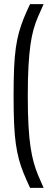

<svg xmlns="http://www.w3.org/2000/svg" viewBox="-20 -763 240 933"><path d="M126 150Q108 111 94.5 78Q81 45 72 11.5Q63 -22 57 -63.5Q51 -105 48.5 -161.5Q46 -218 46 -297Q46 -376 48.5 -432.5Q51 -489 57 -531Q63 -573 72.5 -607Q82 -641 95 -673Q108 -705 126 -743H192Q177 -710 164.5 -681Q152 -652 143 -620Q134 -588 128 -545.5Q122 -503 118.5 -443Q115 -383 115 -297Q115 -211 118.5 -151Q122 -91 128.5 -48Q135 -5 144 27Q153 59 165 88Q177 117 192 150Z"/></svg>

Font: Saira UltraCondensed Medium
Style: Regular
Weight: 500
Width: 1
Designer: Hector Gatti with collaboration of the Omnibus-Type team
Foundry: Omnibus-Type
Version: Version 1.101